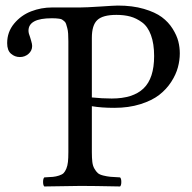

<svg xmlns="http://www.w3.org/2000/svg" viewBox="-20 -672 694 694"><path d="M312 -535.2V-319.8Q349.1 -315.9 383.8 -315.9Q460.9 -315.9 499 -352.5Q537.1 -389.2 537.1 -469.2Q537.1 -514.2 525.6 -545.2Q514.2 -576.2 493.4 -591.3Q472.7 -606.4 450.7 -612.3Q428.7 -618.2 400.9 -618.2Q351.6 -618.2 331.8 -599.6Q312 -581.1 312 -535.2ZM405.8 -651.9Q459 -651.9 500 -639.9Q541 -627.9 564.9 -610.1Q588.9 -592.3 604 -568.1Q619.1 -543.9 624.5 -522.5Q629.9 -501 629.9 -479Q629.9 -454.1 623 -428.5Q616.2 -402.8 598.9 -376Q581.5 -349.1 555.4 -328.9Q529.3 -308.6 487.3 -295.4Q445.3 -282.2 393.1 -282.2Q346.7 -282.2 312 -288.1V-122.1Q312 -101.1 313.7 -86.7Q315.4 -72.3 321.3 -62.3Q327.1 -52.2 333.3 -46.6Q339.4 -41 353 -37.6Q366.7 -34.2 378.9 -33Q391.1 -31.7 414.1 -30.8Q418.5 -26.4 418.5 -14.4Q418.5 -2.4 414.1 2Q314.5 0 272 0Q237.8 0 140.1 2Q135.7 -2.4 135.7 -14.4Q135.7 -26.4 140.1 -30.8Q160.2 -31.7 171.1 -32.7Q182.1 -33.7 193.4 -37.4Q204.6 -41 210 -46.4Q215.3 -51.8 219.7 -62.3Q224.1 -72.8 225.6 -86.7Q227.1 -100.6 227.1 -122.1V-522.9Q227.1 -538.6 226.3 -550.3Q225.6 -562 223.1 -570.8Q220.7 -579.6 218.8 -585.7Q216.8 -591.8 211.9 -595.7Q207 -599.6 203.9 -601.6Q200.7 -603.5 193.1 -604.5Q185.5 -605.5 181.2 -605.7Q176.8 -606 167 -606Q83 -606 83 -561Q83 -551.8 88.9 -537.1Q89.4 -535.2 92.8 -523.9Q96.2 -512.7 96.2 -505.9Q96.2 -488.8 83 -477.3Q69.8 -465.8 51.8 -465.8Q33.7 -465.8 19.8 -477.8Q5.9 -489.7 5.9 -516.1Q5.9 -556.6 31.2 -586.9Q56.6 -617.2 92.8 -631.1Q128.9 -645 168 -645H269Q291 -645 342.8 -648.4Q394.5 -651.9 405.8 -651.9Z"/></svg>

Font: Common Serif
Style: Regular
Weight: 400
Designer: Philipp H. Poll, Khaled Hosny
Foundry: Stefan Peev, Context Ltd.
Version: Version 1.026